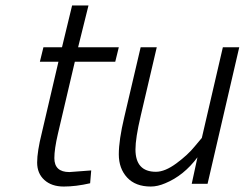

<svg xmlns="http://www.w3.org/2000/svg" viewBox="-20 -673 896 703"><path d="M179 -94Q179 -43 234 -43L314 -49L310 -2Q258 10 213.5 10Q169 10 142.5 -14Q116 -38 116 -78Q116 -118 133 -186L194 -447H126L139 -500H207L244 -653H304L266 -500H415L402 -447H254L192 -183Q179 -127 179 -94Z M532 10Q476 10 445.5 -23Q415 -56 415 -108Q415 -160 435 -244L495 -500H554L495 -248Q476 -167 476 -126Q476 -44 551 -44Q584 -44 626 -75Q668 -106 693 -137L719 -168L796 -500H856L740 0H682L703 -97Q653 -30 585 -2Q557 10 532 10Z"/></svg>

Font: Titillium Web Light
Style: Italic
Weight: 300
Italic angle: -13°
Version: Version 1.002;PS 57.000;hotconv 1.0.70;makeotf.lib2.5.55311